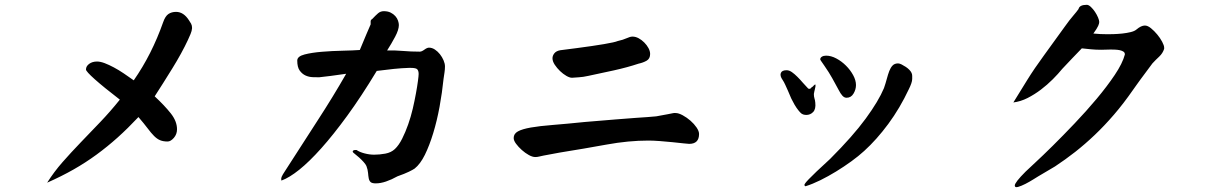

<svg xmlns="http://www.w3.org/2000/svg" viewBox="-20 -688 5040 797"><path d="M764.6 -603.5Q769.5 -596.7 773.4 -589.4Q777.3 -582 777.3 -571.3Q776.4 -559.6 771 -546.9Q765.6 -534.2 759.8 -521.5Q748 -496.1 731.4 -465.8Q714.8 -435.5 695.8 -404.8Q676.8 -374 657.7 -343.8Q638.7 -313.5 622.1 -288.1Q663.1 -250 689 -217.3Q714.8 -184.6 714.8 -151.4Q714.8 -130.9 701.7 -115.7Q688.5 -100.6 675.8 -100.6Q657.2 -100.6 644.5 -106Q631.8 -111.3 619.6 -123.5Q607.4 -135.7 592.8 -155.3Q578.1 -174.8 554.7 -202.1Q510.7 -155.3 468.3 -117.2Q425.8 -79.1 380.4 -45.9Q335 -12.7 285.2 15.6Q235.4 43.9 175.8 70.3Q204.1 25.4 239.7 -15.1Q275.4 -55.7 314.9 -96.7Q354.5 -137.7 396 -181.2Q437.5 -224.6 477.5 -274.4Q410.2 -326.2 373.5 -358.9Q336.9 -391.6 336.9 -399.4Q336.9 -413.1 350.1 -422.9Q363.3 -432.6 382.8 -432.6Q396.5 -432.6 414.6 -425.8Q432.6 -418.9 452.6 -408.2Q472.7 -397.5 493.7 -383.3Q514.6 -369.1 535.2 -354.5Q573.2 -409.2 603.5 -469.2Q633.8 -529.3 657.2 -595.7Q666 -621.1 679.2 -629.9Q692.4 -638.7 710.9 -638.7Q742.2 -638.7 764.6 -603.5Z M1635.7 -584Q1635.7 -564.5 1620.1 -535.2Q1604.5 -505.9 1586.9 -478.5Q1617.2 -479.5 1651.4 -476.6Q1685.5 -473.6 1722.7 -473.6Q1730.5 -473.6 1741.7 -481.9Q1752.9 -490.2 1760.7 -490.2Q1773.4 -490.2 1785.2 -482.4Q1796.9 -474.6 1806.2 -462.9Q1815.4 -451.2 1821.3 -437.5Q1827.1 -423.8 1827.1 -412.1Q1827.1 -400.4 1825.2 -387.7Q1823.2 -375 1821.3 -361.3Q1815.4 -303.7 1804.7 -245.1Q1793.9 -186.5 1778.3 -135.3Q1762.7 -84 1743.7 -45.4Q1724.6 -6.8 1701.2 11.7Q1694.3 16.6 1677.2 24.9Q1660.2 33.2 1629.9 43.9Q1605.5 57.6 1582.5 65.4Q1559.6 73.2 1540 73.2Q1524.4 73.2 1518.6 67.9Q1512.7 62.5 1510.7 52.7Q1508.8 43 1507.8 29.8Q1506.8 16.6 1501 1Q1498 -5.9 1489.3 -15.6Q1480.5 -25.4 1470.7 -34.2Q1460.9 -43 1452.6 -49.3Q1444.3 -55.7 1444.3 -57.6Q1443.4 -61.5 1446.8 -63.5Q1450.2 -65.4 1455.1 -65.4H1460Q1472.7 -56.6 1493.2 -51.3Q1513.7 -45.9 1533.2 -45.9Q1555.7 -45.9 1579.6 -50.3Q1603.5 -54.7 1619.1 -69.3Q1635.7 -85 1649.4 -112.3Q1663.1 -139.6 1674.3 -171.4Q1685.5 -203.1 1693.4 -236.8Q1701.2 -270.5 1706.5 -299.8Q1711.9 -329.1 1714.8 -351.1Q1717.8 -373 1717.8 -380.9Q1717.8 -393.6 1712.4 -399.9Q1707 -406.2 1685.5 -406.2H1676.8Q1647.5 -405.3 1614.3 -401.9Q1581.1 -398.4 1543.9 -393.6Q1479.5 -287.1 1421.4 -207.5Q1363.3 -127.9 1313.5 -72.3Q1263.7 -16.6 1222.2 16.6Q1180.7 49.8 1148.4 61.5Q1147.5 60.5 1147.5 56.6Q1146.5 52.7 1149.4 45.4Q1152.3 38.1 1164.1 20.5Q1235.4 -90.8 1298.8 -188.5Q1362.3 -286.1 1417 -381.8Q1343.8 -371.1 1304.7 -367.2Q1293.9 -367.2 1278.3 -367.7Q1262.7 -368.2 1248.5 -374.5Q1234.4 -380.9 1224.1 -395Q1213.9 -409.2 1213.9 -436.5Q1213.9 -454.1 1244.1 -461.9Q1274.4 -469.7 1316.4 -473.1Q1358.4 -476.6 1402.3 -477.5Q1446.3 -478.5 1473.6 -480.5Q1489.3 -519.5 1500.5 -544.9Q1511.7 -570.3 1518.6 -586.9V-599.6Q1518.6 -605.5 1525.4 -609.4Q1539.1 -624 1549.3 -632.8Q1559.6 -641.6 1573.2 -641.6Q1589.8 -641.6 1601.6 -635.7Q1613.3 -629.9 1621.1 -621.1Q1628.9 -612.3 1632.3 -602.1Q1635.7 -591.8 1635.7 -584Z M2678.7 -463.9Q2678.7 -444.3 2664.1 -436Q2649.4 -427.7 2630.9 -423.8Q2584 -408.2 2528.8 -396Q2473.6 -383.8 2421.9 -373Q2400.4 -368.2 2382.8 -367.2Q2365.2 -366.2 2354.5 -365.2Q2344.7 -365.2 2331.1 -373Q2317.4 -380.9 2304.7 -393.1Q2292 -405.3 2282.7 -419.4Q2273.4 -433.6 2273.4 -446.3Q2273.4 -457 2281.2 -466.8Q2289.1 -476.6 2305.7 -479.5L2374 -488.3Q2441.4 -497.1 2487.3 -504.9Q2533.2 -512.7 2543.9 -517.6Q2566.4 -522.5 2581.1 -529.3Q2595.7 -536.1 2605.5 -536.1Q2618.2 -536.1 2630.9 -529.3Q2643.6 -522.5 2654.3 -511.7Q2665 -501 2671.9 -488.3Q2678.7 -475.6 2678.7 -463.9ZM2881.8 -131.8Q2881.8 -90.8 2840.8 -90.8Q2837.9 -90.8 2818.4 -92.8Q2798.8 -94.7 2772.5 -97.7Q2746.1 -100.6 2718.3 -102.5Q2690.4 -104.5 2671.9 -104.5Q2588.9 -104.5 2498 -87.9Q2407.2 -71.3 2303.7 -54.7L2235.4 -42Q2225.6 -40 2217.8 -38.1Q2210 -36.1 2202.1 -36.1Q2190.4 -36.1 2175.3 -44.4Q2160.2 -52.7 2146 -65.4Q2131.8 -78.1 2122.1 -91.3Q2112.3 -104.5 2112.3 -115.2Q2112.3 -132.8 2129.9 -142.6Q2147.5 -152.3 2183.6 -158.7Q2219.7 -165 2275.4 -169.4Q2331.1 -173.8 2407.2 -181.6Q2487.3 -188.5 2537.6 -192.4Q2587.9 -196.3 2619.1 -198.7Q2650.4 -201.2 2668.9 -202.1Q2687.5 -203.1 2704.1 -205.1L2752 -213.9Q2763.7 -215.8 2771.5 -217.8Q2779.3 -219.7 2784.2 -218.8Q2796.9 -218.8 2814 -209.5Q2831.1 -200.2 2846.2 -187Q2861.3 -173.8 2871.6 -158.7Q2881.8 -143.6 2881.8 -131.8Z M3533.2 -335Q3533.2 -316.4 3522.9 -299.3Q3512.7 -282.2 3494.1 -282.2Q3484.4 -282.2 3476.6 -291Q3468.8 -299.8 3461.9 -313.5Q3454.1 -328.1 3447.3 -340.3Q3440.4 -352.5 3434.1 -364.3Q3427.7 -376 3419.9 -388.2Q3412.1 -400.4 3401.4 -416Q3389.6 -432.6 3387.2 -436.5Q3384.8 -440.4 3384.8 -441.4Q3384.8 -448.2 3391.6 -452.6Q3398.4 -457 3409.2 -457Q3429.7 -457 3451.7 -445.3Q3473.6 -433.6 3491.7 -415.5Q3509.8 -397.5 3521.5 -376Q3533.2 -354.5 3533.2 -335ZM3763.7 -385.7Q3766.6 -379.9 3766.6 -373Q3766.6 -366.2 3766.6 -360.4Q3766.6 -352.5 3762.7 -341.3Q3758.8 -330.1 3752.9 -318.4Q3715.8 -239.3 3667.5 -173.8Q3619.1 -108.4 3567.4 -61.5Q3543.9 -40 3513.7 -18.1Q3483.4 3.9 3450.7 23.9Q3418 43.9 3385.3 60.1Q3352.5 76.2 3324.2 85Q3319.3 85 3319.3 78.1Q3319.3 77.1 3322.8 72.3Q3326.2 67.4 3337.4 55.7Q3348.6 43.9 3369.6 23.9Q3390.6 3.9 3425.8 -28.3Q3520.5 -123 3573.7 -195.8Q3627 -268.6 3649.4 -322.3Q3656.2 -341.8 3661.1 -360.4Q3666 -378.9 3671.4 -393.1Q3676.8 -407.2 3685.1 -416Q3693.4 -424.8 3708 -424.8Q3713.9 -424.8 3722.7 -420.4Q3731.4 -416 3740.2 -410.2Q3749 -404.3 3755.4 -397.5Q3761.7 -390.6 3763.7 -385.7ZM3364.3 -261.7Q3367.2 -235.4 3355.5 -223.1Q3343.8 -210.9 3327.1 -210.9Q3320.3 -210.9 3314 -212.9Q3307.6 -214.8 3301.3 -221.7Q3294.9 -228.5 3286.6 -240.2Q3278.3 -252 3268.6 -271.5Q3264.6 -278.3 3260.3 -289.1Q3255.9 -299.8 3250.5 -312Q3245.1 -324.2 3239.7 -335.9Q3234.4 -347.7 3228.5 -356.4Q3216.8 -373 3221.2 -384.8Q3225.6 -396.5 3245.1 -396.5Q3255.9 -396.5 3267.1 -388.7Q3278.3 -380.9 3290 -369.1Q3301.8 -357.4 3313 -344.2Q3324.2 -331.1 3335 -320.3Q3342.8 -317.4 3346.7 -322.8Q3350.6 -328.1 3353.5 -328.1Q3364.3 -340.8 3365.2 -335.9Q3366.2 -331.1 3362.3 -316.4L3360.4 -308.6Q3358.4 -300.8 3358.4 -297.9Q3358.4 -287.1 3360.8 -279.8Q3363.3 -272.5 3364.3 -261.7Z M4812.5 -485.4Q4806.6 -466.8 4792 -453.1Q4777.3 -439.5 4763.7 -424.8Q4748 -403.3 4735.8 -387.2Q4723.6 -371.1 4714.4 -358.4Q4705.1 -345.7 4697.8 -335.4Q4690.4 -325.2 4683.6 -315.4Q4643.6 -257.8 4604 -211.9Q4564.5 -166 4524.4 -127.9Q4484.4 -89.8 4443.4 -57.6Q4402.3 -25.4 4359.4 2.9L4290 43.9Q4285.2 46.9 4269.5 56.6Q4253.9 66.4 4236.8 75.2Q4219.7 84 4206.1 87.9Q4192.4 91.8 4192.4 82Q4192.4 69.3 4237.3 24.4Q4245.1 16.6 4276.4 -12.2Q4307.6 -41 4350.1 -83Q4392.6 -125 4440.9 -175.8Q4489.3 -226.6 4532.2 -277.8Q4575.2 -329.1 4607.4 -377Q4639.6 -424.8 4649.4 -461.9Q4649.4 -469.7 4643.6 -473.6Q4637.7 -477.5 4628.9 -479.5Q4620.1 -481.4 4609.9 -481.9Q4599.6 -482.4 4590.8 -482.4Q4581.1 -482.4 4571.3 -481.9Q4561.5 -481.4 4550.8 -481.4Q4528.3 -481.4 4508.3 -483.4Q4488.3 -485.4 4470.7 -487.3Q4451.2 -467.8 4431.2 -446.3Q4411.1 -424.8 4389.6 -402.3Q4373 -381.8 4350.1 -358.9Q4327.1 -335.9 4300.8 -315.9Q4274.4 -295.9 4245.6 -281.2Q4216.8 -266.6 4186.5 -262.7Q4214.8 -308.6 4244.1 -356Q4273.4 -403.3 4313.5 -458L4400.4 -578.1Q4419.9 -605.5 4435.1 -623Q4450.2 -640.6 4457 -650.4Q4460.9 -668 4491.2 -668Q4499 -668 4508.3 -659.2Q4517.6 -650.4 4525.4 -638.7Q4533.2 -627 4538.1 -615.2Q4543 -603.5 4543 -596.7Q4543 -590.8 4538.6 -580.6Q4534.2 -570.3 4518.6 -548.8Q4545.9 -545.9 4578.1 -545.9Q4586.9 -545.9 4603.5 -546.4Q4620.1 -546.9 4638.7 -548.8Q4657.2 -550.8 4673.3 -554.7Q4689.5 -558.6 4697.3 -565.4Q4716.8 -582 4732.4 -582Q4744.1 -582 4757.8 -570.8Q4771.5 -559.6 4783.7 -544.9Q4795.9 -530.3 4804.2 -514.6Q4812.5 -499 4812.5 -490.2V-485.4Z"/></svg>

Font: JasonHandwriting1
Style: Regular
Weight: 400
Version: Version 1.48.20